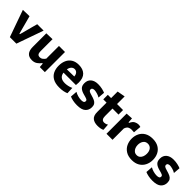

<svg xmlns="http://www.w3.org/2000/svg" viewBox="306 -2019 3362 3362"><g transform="rotate(45 1987.0 -337.5)"><path d="M191.5 0Q175 -46.5 158 -94.5Q141 -142.5 124.5 -188.5L93 -277Q73.5 -332 54 -388Q34 -444 14.5 -499L175.5 -503.5Q189.5 -451 203.5 -399Q217.5 -346.5 231.5 -293.5L267 -161H279L315 -294Q329 -348 342.8 -399.2Q356.5 -450.5 370 -499H528.5Q509 -443.5 489.5 -387.5Q469.5 -331.5 450 -276L418.5 -187Q402 -140 385.5 -93.5Q369 -47 352.5 0Z M747.5 13.5Q595.5 13.5 595.5 -163.5V-499L745 -503.5V-208Q745 -164.5 759.5 -142.2Q774 -120 811.5 -120Q842.5 -120 866.5 -139Q890.5 -158 908.5 -185V-499H1058V0H932.5L926 -79.5H913Q888 -43 847 -14.8Q806 13.5 747.5 13.5Z M1425 13Q1328.5 13 1267.2 -20.8Q1206 -54.5 1177.2 -114.2Q1148.5 -174 1148.5 -251Q1148.5 -328 1175.5 -386.8Q1202.5 -445.5 1256.2 -479Q1310 -512.5 1390 -512.5Q1492 -512.5 1549.5 -458Q1607 -403.5 1607 -291.5Q1607 -254 1602.5 -225H1295.5Q1301.5 -170 1337.2 -140Q1373 -110 1443 -110Q1472.5 -110 1515.2 -118.5Q1558 -127 1593.5 -145L1598.5 -19Q1569.5 -5.5 1525.5 3.8Q1481.5 13 1425 13ZM1391.5 -408Q1355 -408 1329.5 -381Q1304 -354 1296.5 -307L1476 -310.5Q1473.5 -356 1450 -382Q1426.5 -408 1391.5 -408Z M1864.5 13Q1809 13 1762 3.2Q1715 -6.5 1683.5 -21L1693 -147.5Q1726 -127.5 1769.8 -115Q1813.5 -102.5 1854.5 -102.5Q1884 -102.5 1904.2 -111.2Q1924.5 -120 1924.5 -149Q1924.5 -170 1901.8 -180.8Q1879 -191.5 1820 -206.5Q1753.5 -223.5 1718.5 -255.8Q1683.5 -288 1683.5 -353Q1683.5 -428 1732.8 -470Q1782 -512 1867 -512Q1922.5 -512 1970.2 -501Q2018 -490 2046.5 -477L2036.5 -349.5Q2002 -371.5 1960 -382.5Q1918 -393.5 1894 -393.5Q1870 -393.5 1853.2 -383.5Q1836.5 -373.5 1836.5 -350.5Q1836.5 -331 1852.2 -318.5Q1868 -306 1920 -292Q1974 -277.5 2008.5 -261Q2043 -244.5 2059.8 -218.2Q2076.5 -192 2076.5 -149Q2076.5 -76.5 2026.8 -31.8Q1977 13 1864.5 13Z M2375 13.5Q2292 13.5 2245.8 -25Q2199.5 -63.5 2199.5 -154.5V-386.5H2118.5V-499H2199.5V-661L2346.5 -687.5V-499H2495.5V-386.5H2346.5V-201.5Q2346.5 -155.5 2363.2 -132Q2380 -108.5 2418 -108.5Q2433.5 -108.5 2452.8 -114.2Q2472 -120 2489.5 -132.5L2498 -11.5Q2479 0.5 2444.5 7Q2410 13.5 2375 13.5Z M2584 0V-499L2709.5 -506.5L2716 -414.5H2728.5Q2757.5 -475.5 2795.2 -494Q2833 -512.5 2866.5 -512.5Q2877.5 -512.5 2891.8 -510.5Q2906 -508.5 2919 -503.5L2906 -358.5Q2886.5 -360 2871 -361Q2855.5 -362 2838 -362Q2810 -362 2780.8 -347Q2751.5 -332 2733.5 -280.5V0Z M3222 13.5Q3131.5 13.5 3072.2 -23.8Q3013 -61 2984.2 -121.2Q2955.5 -181.5 2955.5 -251Q2955.5 -325.5 2985.8 -384.8Q3016 -444 3074.8 -478.2Q3133.5 -512.5 3219 -512.5Q3307.5 -512.5 3366.2 -477.8Q3425 -443 3454.5 -383.8Q3484 -324.5 3484 -251Q3484 -175.5 3453.2 -115.8Q3422.5 -56 3364.2 -21.2Q3306 13.5 3222 13.5ZM3221.5 -108.5Q3259 -108.5 3283.2 -128.8Q3307.5 -149 3319.8 -181.5Q3332 -214 3332 -251Q3332 -316.5 3301.5 -353.5Q3271 -390.5 3221 -390.5Q3166 -390.5 3137 -350.2Q3108 -310 3108 -251Q3108 -214 3120.8 -181.5Q3133.5 -149 3158.8 -128.8Q3184 -108.5 3221.5 -108.5Z M3733 13Q3677.5 13 3630.5 3.2Q3583.5 -6.5 3552 -21L3561.5 -147.5Q3594.5 -127.5 3638.2 -115Q3682 -102.5 3723 -102.5Q3752.5 -102.5 3772.8 -111.2Q3793 -120 3793 -149Q3793 -170 3770.2 -180.8Q3747.5 -191.5 3688.5 -206.5Q3622 -223.5 3587 -255.8Q3552 -288 3552 -353Q3552 -428 3601.2 -470Q3650.5 -512 3735.5 -512Q3791 -512 3838.8 -501Q3886.5 -490 3915 -477L3905 -349.5Q3870.5 -371.5 3828.5 -382.5Q3786.5 -393.5 3762.5 -393.5Q3738.5 -393.5 3721.8 -383.5Q3705 -373.5 3705 -350.5Q3705 -331 3720.8 -318.5Q3736.5 -306 3788.5 -292Q3842.5 -277.5 3877 -261Q3911.5 -244.5 3928.2 -218.2Q3945 -192 3945 -149Q3945 -76.5 3895.2 -31.8Q3845.5 13 3733 13Z"/></g></svg>

Font: Heraclito
Style: Bold
Weight: 700
Designer: Kostas Bartsokas (font) & Cristiano Sobral (main changes)
Foundry: Kostas Bartsokas (font) & Cristiano Sobral (main changes)
Version: Version 1.00;July 8, 2020;FontCreator 13.0.0.2655 64-bit